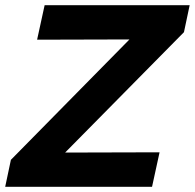

<svg xmlns="http://www.w3.org/2000/svg" viewBox="-52 -720 751 740"><path d="M-32 0 -10 -104 447 -568 91 -567 120 -700H679L657 -596L199 -132L563 -133L534 0Z"/></svg>

Font: Rosa Sans
Style: Bold Italic
Weight: 700
Italic angle: -12°
Designer: Pentagram / MCKL
Foundry: Pentagram / MCKL
Version: Version 1.005;September 16, 2019;FontCreator 11.5.0.2425 64-